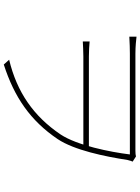

<svg xmlns="http://www.w3.org/2000/svg" viewBox="120 -856 759 1040"><g transform="rotate(90 500.0 -335.5)"><path d="M178 -695V-656C217 -658 241 -659 270 -659C341 -659 755 -659 816 -659C803 -552 767 -373 708 -284C609 -137 478 -47 303 -5L329 24C506 -33 633 -120 733 -268C793 -358 827 -522 846 -646C849 -661 853 -669 855 -674L827 -692C820 -690 810 -689 796 -689C752 -689 341 -689 270 -689C231 -689 194 -693 178 -695ZM784 -407 791 -437C732 -437 338 -437 285 -437C253 -437 229 -439 204 -441V-404C229 -405 253 -407 285 -407C338 -407 726 -407 784 -407Z"/></g></svg>

Font: Source Han Sans JP VF
Style: Regular
Weight: 250
Designer: Ryoko NISHIZUKA 西塚涼子 (kana, bopomofo & ideographs); Paul D. Hunt (Latin, Greek & Cyrillic); Sandoll Communications 산돌커뮤니
Foundry: Adobe
Version: Version 2.004;hotconv 1.0.118;makeotfexe 2.5.65603